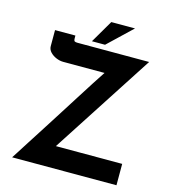

<svg xmlns="http://www.w3.org/2000/svg" viewBox="-128 -999 976 1102"><g transform="rotate(15 359.5 -448.5)"><path d="M47 0Q50 -4 68 -32.5Q86 -61 114.5 -105.5Q143 -150 178 -204.5Q213 -259 250 -317.5Q287 -376 322 -431Q357 -486 386 -531.5Q415 -577 434 -605H189Q168 -605 146.5 -614Q125 -623 110.5 -638.5Q96 -654 96 -674V-769H217V-755Q217 -738 222.5 -735Q228 -732 240 -732Q246 -732 249 -732H665L273 -127H667V0ZM537 -897 395 -762H317L396 -897Z"/></g></svg>

Font: Reem Kufi SemiBold
Style: Regular
Weight: 600
Designer: Khaled Hosny
Version: Version 1.001